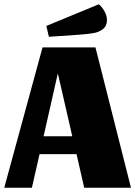

<svg xmlns="http://www.w3.org/2000/svg" viewBox="-27 -883 637 903"><path d="M333 -158H159L123 0H-7L173 -660H422L589 0H369ZM178 -242H313L245 -538ZM476 -789Q476 -761 457.5 -746.5Q439 -732 414 -727.5Q389 -723 349 -720L203 -710L191 -761L438 -863Q454 -849 465 -829Q476 -809 476 -789Z"/></svg>

Font: Sansita ExtraBold
Style: Regular
Weight: 800
Designer: Pablo Cosgaya
Foundry: Omnibus-Type
Version: Version 1.006